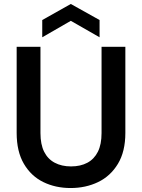

<svg xmlns="http://www.w3.org/2000/svg" viewBox="-20 -936 715 968"><path d="M336 12Q260 12 198.5 -18Q137 -48 100.5 -110Q64 -172 64 -266V-700H184V-265Q184 -208 202.5 -171Q221 -134 256 -115.5Q291 -97 338 -97Q386 -97 420.5 -115.5Q455 -134 473.5 -171Q492 -208 492 -265V-700H612V-266Q612 -172 574.5 -110Q537 -48 474.5 -18Q412 12 336 12ZM193 -748V-835L337 -916L482 -835V-748L337 -831Z"/></svg>

Font: DM Sans 10pt SemiBold
Style: Regular
Weight: 600
Version: Version 4.004;gftools[0.9.30]